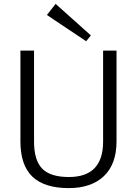

<svg xmlns="http://www.w3.org/2000/svg" viewBox="-20 -960 704 987"><path d="M334 7Q208 7 146.5 -52Q85 -111 85 -233V-700H155V-232Q155 -136 197 -93Q239 -50 334 -50Q510 -50 510 -232V-700H579V-233Q579 -174 562.5 -129.5Q546 -85 514 -54.5Q482 -24 436.5 -8.5Q391 7 334 7ZM447 -778 423 -748 221 -883 266 -940Z"/></svg>

Font: Pathway Extreme 28pt Light
Style: Regular
Weight: 300
Designer: Eduardo Rodriguez Tunni
Foundry: Eduardo Rodriguez Tunni
Version: Version 1.001;gftools[0.9.26]